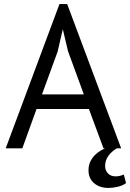

<svg xmlns="http://www.w3.org/2000/svg" viewBox="-20 -731 641 946"><path d="M418 -194H160L90 0H8L273 -711H311L577 0H555Q529 16 513.5 37.5Q498 59 498 88Q498 108 511.5 123Q525 138 550 138Q569 138 590 129L601 171Q586 183 561 189Q536 195 515 195Q471 195 443.5 171.5Q416 148 416 107Q416 72 437.5 44.5Q459 17 497 0H490ZM187 -266H393L315 -479L290 -585H289L264 -477Z"/></svg>

Font: PTSans
Style: Regular
Weight: 400
Designer: A.Korolkova, O.Umpeleva, V.Yefimov
Foundry: ParaType Ltd
Version: Version 2.003W OFL